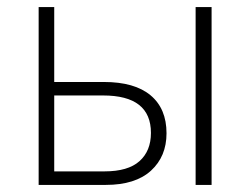

<svg xmlns="http://www.w3.org/2000/svg" viewBox="-20 -521 708 541"><path d="M531.2 0V-501H576.2V0ZM88.9 0V-501H132.8V-290H272.5Q359.4 -290 404.3 -252.4Q449.2 -214.8 449.2 -145.5Q449.2 -80.1 405.3 -40Q361.3 0 278.3 0ZM132.8 -38.1H274.4Q340.8 -38.1 373 -66.9Q405.3 -95.7 405.3 -146.5Q405.3 -252 270.5 -252H132.8Z"/></svg>

Font: Gothic A1 ExtraLight
Style: Regular
Weight: 275
Designer: HanYang I&C Co.,Ltd.
Foundry: HanYang I&C Co.,Ltd.
Version: Version 2.50